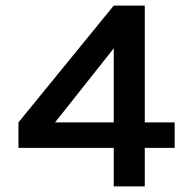

<svg xmlns="http://www.w3.org/2000/svg" viewBox="-20 -522 687 687"><path d="M498 -502V-84H605V7H498V145H387V7H46V-84L387 -502ZM177 -84H387V-349Z"/></svg>

Font: Syne SemiBold
Style: Regular
Weight: 600
Designer: Lucas Descroix
Foundry: Bonjour Monde
Version: Version 2.200; ttfautohint (v1.8.4)